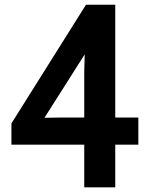

<svg xmlns="http://www.w3.org/2000/svg" viewBox="-20 -800 640 820"><path d="M472.2 0H339.8V-182.1H28.8V-272.9L347.2 -779.8H472.2V-297.9H570.8V-182.1H472.2ZM341.8 -567.9 169.9 -296.9 231.9 -297.9H339.8V-497.1Z"/></svg>

Font: Cooper Hewitt
Style: Semibold
Weight: 709
Designer: Village Type and Design LLC
Foundry: Cooper Hewitt Smithsonian Design Museum
Version: 1.000